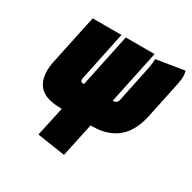

<svg xmlns="http://www.w3.org/2000/svg" viewBox="-160 -665 1038 1040"><g transform="rotate(30 358.5 -145.0)"><path d="M711 -507 537 -479Q537 -461 534.5 -442Q532 -423 524 -388L483 -192Q481 -184 476.5 -178.5Q472 -173 466.5 -171Q461 -169 456 -169H451L521 -501H341L271 -169H265Q259 -169 255 -171.5Q251 -174 249.5 -179.5Q248 -185 249 -192L314 -501H134L68 -190Q49 -99 85.5 -46Q122 7 228 7H234L194 191L369 217L414 7H419Q491 7 540 -17Q589 -41 618.5 -85Q648 -129 661 -190L703 -388Q712 -427 715.5 -455Q719 -483 711 -507Z"/></g></svg>

Font: Advent Pro Black
Style: Italic
Weight: 900
Italic angle: -12°
Version: Version 3.000